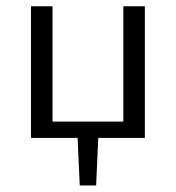

<svg xmlns="http://www.w3.org/2000/svg" viewBox="-20 -434 553 604"><path d="M368 0V-414.2H435.7V0ZM109.8 0V-51.5H403V0ZM77.5 0V-414.2H145.3V0ZM230.9 149.5 222.7 -31.2H290.5L282.4 149.5Z"/></svg>

Font: Ysabeau
Style: Bold
Weight: 700
Designer: Christian Thalmann (Catharsis Fonts)
Version: Version 2.000;gftools[0.9.27.dev2+g8671c4b]